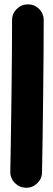

<svg xmlns="http://www.w3.org/2000/svg" viewBox="-20 -807 248 901"><path d="M110.8 -786.6Q141.6 -786.6 163.3 -764.9Q185.1 -743.2 185.1 -712.4Q185.1 -635.3 184.3 -540Q183.6 -444.8 182.4 -345.7Q181.2 -246.6 179.9 -156.2Q178.7 -65.9 177.2 1.5Q176.8 31.7 154.3 53.2Q131.8 74.7 101.1 74.2Q70.8 73.2 49.3 51.3Q27.8 29.3 28.3 -1.5Q29.3 -55.2 30.5 -124Q31.7 -192.9 32.7 -270Q33.7 -347.2 34.7 -425.8Q35.6 -504.4 36.1 -577.9Q36.6 -651.4 36.6 -712.4Q36.6 -743.2 58.6 -764.9Q80.6 -786.6 110.8 -786.6Z"/></svg>

Font: Mikhak-FD ExtraBold
Style: Regular
Weight: 800
Designer: Amin Abedi
Version: Version 3.2